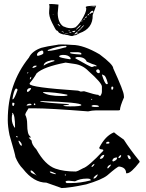

<svg xmlns="http://www.w3.org/2000/svg" viewBox="-20 -909 742 976"><path d="M347.7 -680.7Q404.3 -680.7 486.3 -632.8Q555.7 -581.1 555.7 -561.5Q609.4 -444.3 609.4 -424.8L610.4 -414.1Q589.8 -367.2 589.8 -349.6L582 -347.7H465.8Q449.2 -347.7 427.7 -342.8Q231.4 -358.4 154.3 -358.4H125Q108.4 -334 108.4 -325.2Q118.2 -307.6 118.2 -277.3Q118.2 -224.6 133.8 -215.8L135.7 -209V-208L127 -210.9V-208L140.6 -194.3Q140.6 -174.8 165 -149.4Q209 -70.3 261.7 -51.8Q303.7 -37.1 364.3 -37.1Q373 -37.1 402.3 -53.7Q428.7 -61.5 504.9 -142.6V-146.5Q504.9 -149.4 487.3 -151.4L484.4 -158.2Q515.6 -218.8 559.6 -236.3Q564.5 -230.5 609.4 -199.2Q639.6 -151.4 689.5 -89.8V-85Q645.5 -28.3 626 -28.3H621.1Q621.1 -58.6 585 -62.5Q577.1 -62.5 525.4 -17.6Q497.1 4.9 418 28.3Q327.1 46.9 293 46.9L215.8 19.5Q151.4 19.5 96.7 -50.8Q73.2 -74.2 58.6 -110.4Q58.6 -119.1 28.3 -222.7Q19.5 -266.6 19.5 -297.9V-299.8Q19.5 -482.4 127 -616.2Q142.6 -649.4 190.4 -666Q218.8 -673.8 268.6 -680.7Q280.3 -685.5 347.7 -680.7ZM222.7 -650.4H224.6Q250 -650.4 306.6 -667Q318.4 -668 318.4 -672.9L315.4 -675.8H313.5Q275.4 -675.8 224.6 -655.3L222.7 -653.3ZM168 -629.9V-627.9L171.9 -625H172.9Q200.2 -631.8 200.2 -638.7V-646.5L195.3 -652.3H192.4Q168 -644.5 168 -629.9ZM336.9 -643.6V-639.6Q336.9 -634.8 391.6 -631.8L393.6 -632.8V-636.7Q393.6 -641.6 377 -643.6ZM281.2 -623V-621.1Q281.2 -616.2 336.9 -607.4L338.9 -609.4V-614.3Q328.1 -629.9 302.7 -629.9H297.9Q281.2 -627.9 281.2 -623ZM363.3 -614.3V-612.3Q440.4 -568.4 446.3 -568.4H448.2L461.9 -573.2L468.8 -571.3L470.7 -573.2V-575.2Q463.9 -580.1 448.2 -584L420.9 -595.7Q411.1 -619.1 377 -619.1H373Q363.3 -618.2 363.3 -614.3ZM202.1 -575.2Q214.8 -585.9 256.8 -598.6V-600.6L254.9 -602.5H241.2Q202.1 -594.7 202.1 -575.2ZM130.9 -486.3V-482.4Q130.9 -464.8 377 -448.2L390.6 -443.4L407.2 -445.3Q464.8 -426.8 480.5 -426.8Q480.5 -422.9 489.3 -420.9Q498 -431.6 498 -443.4V-468.8Q498 -487.3 429.7 -547.9Q400.4 -578.1 359.4 -584L313.5 -590.8Q201.2 -569.3 166 -536.1Q152.3 -510.7 130.9 -486.3ZM145.5 -566.4V-563.5H147.5Q166 -568.4 166 -573.2V-575.2H159.2Q150.4 -575.2 145.5 -566.4ZM468.8 -547.9Q472.7 -537.1 482.4 -537.1H484.4L487.3 -541V-549.8L480.5 -556.6Q468.8 -556.6 468.8 -547.9ZM117.2 -537.1V-536.1H120.1L124 -539.1V-541H120.1ZM498 -529.3Q511.7 -486.3 520.5 -481.4H525.4L528.3 -484.4Q517.6 -527.3 504.9 -527.3L502.9 -529.3ZM131.8 -506.8V-504.9Q138.7 -507.8 138.7 -516.6V-518.6Q131.8 -515.6 131.8 -506.8ZM545.9 -465.8V-457L548.8 -452.1Q555.7 -454.1 555.7 -461.9V-465.8L552.7 -468.8H548.8ZM117.2 -450.2V-445.3L120.1 -441.4H122.1Q131.8 -447.3 137.7 -457V-460.9H131.8Q122.1 -460.9 117.2 -450.2ZM60.5 -459Q49.8 -449.2 43 -404.3H44.9Q52.7 -404.3 69.3 -452.1Q67.4 -459 60.5 -459ZM199.2 -441.4V-438.5Q225.6 -420.9 293 -420.9H304.7L322.3 -422.9V-427.7Q259.8 -440.4 199.2 -441.4ZM443.4 -406.2V-402.3H448.2V-406.2ZM185.5 -395.5V-392.6Q217.8 -385.7 329.1 -379.9L330.1 -378.9V-377L301.8 -373Q301.8 -368.2 336.9 -368.2Q393.6 -368.2 393.6 -375Q393.6 -388.7 185.5 -395.5ZM43 -386.7 42 -378.9Q43 -370.1 46.9 -370.1Q51.8 -370.1 53.7 -383.8L48.8 -386.7ZM152.3 -381.8V-375H159.2V-379.9L158.2 -381.8V-383.8ZM115.2 -373V-372.1H117.2L140.6 -375V-377L135.7 -381.8H131.8Q119.1 -381.8 115.2 -373ZM445.3 -370.1Q445.3 -365.2 468.8 -365.2L482.4 -366.2V-368.2Q482.4 -375 455.1 -375Q445.3 -373 445.3 -370.1ZM43 -335.9 42 -334V-331.1L43 -329.1Q40 -322.3 40 -310.5V-304.7Q40 -282.2 53.7 -260.7H56.6Q56.6 -327.1 43 -335.9ZM62.5 -217.8V-214.8L65.4 -210.9H69.3V-214.8L65.4 -217.8ZM76.2 -194.3 74.2 -192.4V-190.4Q82 -168 89.8 -168L90.8 -169.9V-171.9Q90.8 -182.6 76.2 -194.3ZM518.6 -181.6 521.5 -178.7H527.3Q536.1 -178.7 537.1 -183.6L532.2 -188.5H530.3Q521.5 -188.5 518.6 -181.6ZM487.3 -103.5 489.3 -101.6H491.2Q504.9 -101.6 509.8 -120.1V-122.1Q495.1 -122.1 487.3 -103.5ZM582 -106.4 583 -105.5H586.9Q595.7 -109.4 595.7 -119.1V-120.1H591.8Q582 -113.3 582 -106.4ZM629.9 -120.1 627.9 -119.1V-117.2Q632.8 -99.6 639.6 -99.6H641.6L644.5 -103.5V-105.5Q641.6 -120.1 629.9 -120.1ZM550.8 -91.8 554.7 -87.9Q575.2 -94.7 575.2 -106.4V-108.4H573.2Q553.7 -108.4 550.8 -91.8ZM445.3 -60.5H448.2Q456.1 -64.5 460 -74.2L459 -76.2Q445.3 -68.4 445.3 -60.5ZM525.4 -53.7H530.3Q543.9 -66.4 543.9 -72.3H542Q525.4 -66.4 525.4 -53.7ZM135.7 -42V-37.1Q136.7 -29.3 159.2 -21.5L165 -16.6V-17.6Q148.4 -39.1 140.6 -42ZM233.4 -37.1V-35.2Q233.4 -29.3 261.7 -23.4L263.7 -24.4V-26.4Q244.1 -37.1 234.4 -37.1ZM309.6 -21.5V-17.6H315.4V-21.5ZM455.1 -1Q468.8 -1 477.5 -21.5H473.6Q455.1 -10.7 455.1 -1ZM361.3 12.7 332 9.8H327.1Q314.5 9.8 313.5 14.6V16.6L318.4 21.5H342.8Q387.7 21.5 441.4 7.8V5.9Q439.5 -1 425.8 -1H418.9Q387.7 -1 361.3 12.7ZM277.3 -885.7 273.4 -841.8Q274.4 -794.9 300.8 -775.4Q336.9 -758.8 364.3 -770.5Q385.7 -788.1 404.8 -824.7Q423.8 -861.3 416.5 -870.6Q409.2 -879.9 468.8 -879.9L451.2 -833Q453.1 -763.7 383.8 -740.2Q370.1 -729.5 358.4 -729.5L346.7 -725.6Q338.9 -725.6 325.2 -730.5Q293 -733.4 279.3 -743.2Q272.5 -754.9 265.6 -754.9Q262.7 -757.8 244.6 -793.5Q226.6 -829.1 230 -854.5Q233.4 -879.9 229.5 -885.7Q225.6 -891.6 277.3 -885.7ZM434.6 -839.8V-837.9H436.5Q440.4 -838.9 445.3 -843.8Q446.3 -844.7 453.1 -844.7L454.1 -845.7V-847.7L452.1 -848.6V-849.6H455.1Q455.1 -852.5 451.2 -854.5Q442.4 -854.5 434.6 -839.8ZM376 -750H377.9Q380.9 -750 408.2 -780.3H407.2Q400.4 -779.3 390.6 -764.6Q376 -752.9 376 -750ZM387.7 -780.3Q366.2 -760.7 366.2 -758.8L367.2 -757.8Q384.8 -770.5 387.7 -776.4Q390.6 -778.3 390.6 -779.3V-780.3ZM373 -748 358.4 -736.3V-734.4Q371.1 -734.4 374 -746.1Q376 -746.1 376 -748ZM346.7 -750Q349.6 -745.1 356.4 -745.1Q363.3 -750 363.3 -752V-752.9H362.3Q360.4 -752 346.7 -750ZM272.5 -787.1Q280.3 -775.4 286.1 -775.4V-776.4Q278.3 -787.1 274.4 -787.1ZM462.9 -874H464.8V-875Q464.8 -876 455.1 -876Q416 -876 462.9 -874ZM413.1 -820.3V-818.4H416Q421.9 -821.3 421.9 -824.2V-825.2H419.9Q413.1 -823.2 413.1 -820.3ZM328.1 -747.1Q336.9 -742.2 342.8 -742.2L343.8 -743.2Q338.9 -747.1 330.1 -747.1ZM424.8 -832V-831.1H426.8Q430.7 -831.1 432.6 -836.9V-837.9H431.6V-838.9Q428.7 -838.9 424.8 -832ZM306.6 -736.3V-735.4L308.6 -734.4L327.1 -740.2V-741.2L307.6 -736.3ZM293 -750Q293 -747.1 303.7 -744.1H304.7L305.7 -745.1Q302.7 -748 293.9 -750ZM404.3 -807.6H405.3Q411.1 -810.5 413.1 -814.5Q405.3 -814.5 404.3 -807.6ZM327.1 -756.8Q327.1 -753.9 335.9 -750H337.9Q335 -753.9 327.1 -756.8ZM375 -738.3Q373 -738.3 370.1 -735.4L373 -734.4L378.9 -739.3Q377 -738.3 375 -738.3ZM393.6 -800.8 394.5 -799.8Q398.4 -799.8 398.4 -801.8V-802.7L396.5 -803.7Q393.6 -803.7 393.6 -800.8ZM248 -835.9Q249 -833 251 -833H252V-834Q250 -835.9 249 -835.9ZM399.4 -803.7 400.4 -802.7 402.3 -803.7V-804.7ZM432.6 -831.1V-830.1H434.6V-831.1Z"/></svg>

Font: Love Ya Like A Sister
Style: Regular
Weight: 400
Designer: Kimberly Geswein
Foundry: Kimberly Geswein
Version: Version 1.002 2007